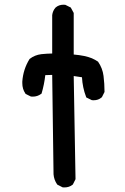

<svg xmlns="http://www.w3.org/2000/svg" viewBox="-20 -802 540 828"><path d="M121.1 -385.3Q118.2 -385.3 113.3 -385.7L90.3 -397L89.4 -398.9Q76.2 -418 76.2 -443.4Q76.2 -447.3 76.2 -450.7Q80.1 -503.4 107.4 -547.4L108.4 -548.3Q129.9 -564.9 158.2 -568.4Q181.2 -570.8 205.1 -571.3V-736.8Q207.5 -755.4 219.2 -769Q233.4 -781.7 253.9 -781.7Q256.8 -781.7 261.7 -781.2L285.2 -769.5L297.9 -746.1V-566.9Q347.7 -562.5 376 -550.8Q389.6 -544.9 402.8 -536.1Q422.4 -507.8 426.5 -474.4Q430.7 -440.9 430.7 -407.2V-405.3L419.4 -382.8L418 -381.8Q404.3 -369.6 383.8 -369.6Q380.9 -369.6 376 -370.1L352.1 -381.8L351.1 -384.8Q335.9 -424.3 333.5 -468.8L297.9 -474.1L305.7 -29.3L294.4 -6.8L293 -5.4Q278.3 6.3 257.8 6.3Q254.9 6.3 250 5.9L227.1 -5.9L226.1 -7.3Q212.9 -26.4 210.9 -50.3Q210.9 -50.8 205.1 -479L175.3 -478Q170.9 -438 159.2 -398.4L157.2 -397Q141.6 -385.3 121.1 -385.3Z"/></svg>

Font: Bakudai
Style: Bold
Weight: 700
Version: Version 1.48